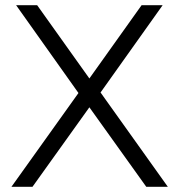

<svg xmlns="http://www.w3.org/2000/svg" viewBox="-20 -719 698 739"><path d="M42 -699H123L324 -417L525 -699H606L367 -363L626 0H543L324 -306L105 0H24L282 -361Z"/></svg>

Font: TypoPRO Montserrat Alternates
Style: Regular
Weight: 300
Designer: Julieta Ulanovsky
Foundry: Julieta Ulanovsky
Version: Version 6.001